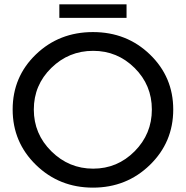

<svg xmlns="http://www.w3.org/2000/svg" viewBox="-20 -853 852 880"><path d="M252 -833H560V-771H252ZM774 -351Q774 -201 667 -97Q560 7 406 7Q252 7 145 -97Q38 -201 38 -351Q38 -501 144.5 -603.5Q251 -706 406 -706Q561 -706 667.5 -603Q774 -500 774 -351ZM407 -620Q295 -620 215 -541.5Q135 -463 135 -351Q135 -239 215.5 -159.5Q296 -80 407 -80Q518 -80 597 -159.5Q676 -239 676 -351Q676 -463 597 -541.5Q518 -620 407 -620Z"/></svg>

Font: Montserrat arm
Style: Regular
Weight: 400
Designer: Julieta Ulanovsky
Foundry: Julieta Ulanovsky
Version: Version 6.000;PS 006.000;hotconv 1.0.88;makeotf.lib2.5.64775